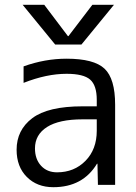

<svg xmlns="http://www.w3.org/2000/svg" viewBox="-20 -777 573 807"><path d="M267.6 -625 368.2 -756.8H459L322.3 -589.8H211.9L75.2 -756.8H166L265.6 -625ZM386.7 -330.1V-357.4Q386.7 -418 358.9 -442.4Q331.1 -466.8 259.8 -466.8Q175.8 -466.8 79.1 -428.7V-498Q168.9 -530.3 259.8 -530.3Q375 -530.3 419.4 -488.3Q463.9 -446.3 463.9 -336.9V0H391.6L389.6 -88.9H387.7Q328.1 9.8 204.1 9.8Q135.7 9.8 92.8 -33.2Q49.8 -76.2 49.8 -147.5Q49.8 -230.5 115.7 -280.3Q181.6 -330.1 327.1 -330.1ZM386.7 -275.4H327.1Q228.5 -275.4 177.7 -243.2Q127 -210.9 127 -153.3Q127 -108.4 152.3 -80.6Q177.7 -52.7 219.7 -52.7Q292 -52.7 339.4 -101.1Q386.7 -149.4 386.7 -227.5Z"/></svg>

Font: Mgen+ 1c regular
Style: Regular
Weight: 400
Designer: [Source Han Sans]
Ryoko NISHIZUKA  (kana & ideographs); Paul D. Hunt (Latin, Greek & Cyrillic); Wenlong ZHANG  (bopomofo
Version: Version 1.059.20150602